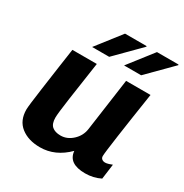

<svg xmlns="http://www.w3.org/2000/svg" viewBox="-169 -852 952 994"><g transform="rotate(30 307.5 -355.0)"><path d="M199 -164Q199 -127 217 -111.5Q235 -96 268 -96Q307 -96 339 -125.5Q371 -155 377 -197L421 -511H567Q542 -349 526.5 -240Q511 -131 511 -114Q511 -102 519 -96Q527 -90 537 -90Q547 -90 559.5 -94Q572 -98 579 -101L567 -11Q525 10 476 10Q376 10 370 -63Q297 10 206 10Q136 10 92 -24.5Q48 -59 48 -125Q48 -145 63.5 -255.5Q79 -366 84 -401L100 -511H246Q226 -378 212.5 -282.5Q199 -187 199 -164ZM422 -720 424 -717 283 -575H181L294 -720ZM613 -720 615 -717 474 -575H372L485 -720Z"/></g></svg>

Font: Chivo
Style: Bold Italic
Weight: 700
Italic angle: -8.05°
Designer: Hector Gatti
Foundry: Omnibus-Type
Version: Version 1.007